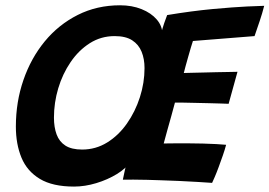

<svg xmlns="http://www.w3.org/2000/svg" viewBox="-20 -680 1019 726"><path d="M260 25.5Q179 25.5 130.8 -3.5Q82.5 -32.5 61.2 -83.8Q40 -135 40 -201.5Q40 -294.5 68.5 -377.2Q97 -460 149.2 -523.5Q201.5 -587 274 -623.5Q346.5 -660 434 -660Q479 -660 515.2 -645.5Q551.5 -631 572.8 -606.2Q594 -581.5 594 -551L588 -547Q593.5 -571.5 600.8 -592.2Q608 -613 612 -623Q705.5 -638.5 784 -645.8Q862.5 -653 914.2 -655.5Q966 -658 979 -658Q971.5 -628.5 962.2 -601.2Q953 -574 942.5 -543.5L709.5 -525Q706.5 -517 701.8 -500.5Q697 -484 691.5 -464.8Q686 -445.5 681.5 -429Q677 -412.5 675 -404Q686.5 -404.5 706.2 -404.8Q726 -405 749.8 -405.8Q773.5 -406.5 798 -407Q822.5 -407.5 843.5 -407.8Q864.5 -408 878 -408.5L844.5 -287.5Q838 -288 818 -288.5Q798 -289 771.2 -289.8Q744.5 -290.5 718 -291Q691.5 -291.5 670.8 -292Q650 -292.5 641.5 -292Q635.5 -269 627.8 -241.5Q620 -214 612.5 -187Q605 -160 599 -137.5Q619 -138 644.2 -138Q669.5 -138 692 -138Q719.5 -138 747 -137.2Q774.5 -136.5 797.8 -135.2Q821 -134 835 -132.5Q830.5 -115 822.8 -92.8Q815 -70.5 807 -48.8Q799 -27 792 -10.8Q785 5.5 782 11.5Q762 10 728.2 8Q694.5 6 656.5 4.2Q618.5 2.5 584.5 1.5Q563.5 0.5 536.2 0Q509 -0.5 484.2 -0.8Q459.5 -1 444.5 -0.5Q448 -18 452.2 -36.8Q456.5 -55.5 461 -72.5L473 -69.5Q457.5 -43.5 422.2 -22Q387 -0.5 344 12.5Q301 25.5 260 25.5ZM290.5 -114.5Q342 -114.5 385.2 -141.2Q428.5 -168 460 -213Q491.5 -258 509 -312.5Q526.5 -367 526.5 -422.5Q526.5 -457 515.5 -484.2Q504.5 -511.5 480 -527.5Q455.5 -543.5 413.5 -543.5Q362 -543.5 319.8 -516.8Q277.5 -490 247 -445.2Q216.5 -400.5 200.2 -346Q184 -291.5 184 -235Q184 -199 194 -171.8Q204 -144.5 227.2 -129.5Q250.5 -114.5 290.5 -114.5Z"/></svg>

Font: Grandstander Thin SemiBold
Style: Italic
Weight: 600
Italic angle: -15°
Version: Version 1.200